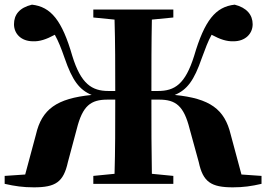

<svg xmlns="http://www.w3.org/2000/svg" viewBox="-20 -788 1142 823"><path d="M1015 -40 969 -211C943 -320 880 -366 729 -381C782 -403 812 -443 845 -539C861 -582 871 -610 887 -639C924 -619 952 -610 981 -611C1032 -611 1063 -644 1063 -684C1063 -724 1038 -755 986 -768C904 -759 857 -701 812 -548C774 -427 729 -398 657 -398H629C629 -504 629 -606 631 -704L723 -713V-747H380V-713L471 -704C474 -605 474 -504 474 -398H445C374 -398 327 -428 290 -548C246 -701 198 -759 117 -768C63 -755 40 -725 40 -684C40 -644 70 -611 122 -611C150 -610 178 -619 215 -639C231 -610 242 -582 257 -539C290 -443 320 -403 373 -381C223 -366 159 -320 134 -211L88 -40L0 -34V0C44 10 79 15 125 15C218 15 252 -7 271 -93L309 -235C334 -335 369 -361 441 -361H474C474 -245 474 -142 471 -43L380 -34V0H723V-34L631 -43C629 -144 629 -247 629 -361H662C733 -361 768 -335 793 -235L832 -93C850 -8 885 15 978 15C1023 15 1058 10 1101 0V-34Z"/></svg>

Font: Noto Serif CJK JP Black
Style: Regular
Weight: 900
Designer: Ryoko NISHIZUKA 西塚涼子 (kana & ideographs); Frank Grießhammer (Latin, Greek & Cyrillic); Wenlong ZHANG 张文龙 (bopomofo); San
Foundry: Adobe Systems Incorporated
Version: Version 1.001;PS 1.001;hotconv 16.6.54;makeotf.lib2.5.65590